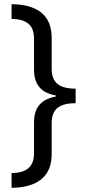

<svg xmlns="http://www.w3.org/2000/svg" viewBox="-20 -735 413 914"><path d="M35 89V159C156 158 226 106 226 0V-149C226 -217 263 -243 340 -244V-313C261 -313 226 -342 226 -408V-556C226 -663 157 -714 35 -715V-645C104 -644 142 -618 142 -551V-404C142 -334 174 -293 245 -281V-275C174 -262 142 -222 142 -152V-5C142 60 105 88 35 89Z"/></svg>

Font: Noto Sans Arabic SemCond
Style: Regular
Weight: 400
Width: 4
Designer: Monotype Design Team, Nadine Chahine, Nizar Qandah and Khaled Hosny
Foundry: Monotype Imaging Inc.
Version: Version 2.012